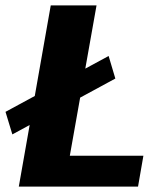

<svg xmlns="http://www.w3.org/2000/svg" viewBox="-38 -695 617 715"><path d="M8 -194.5 391.5 -402.5 366.5 -486.5 -17.5 -278.5ZM32 0H476L496 -115H222L321.5 -675H151Z"/></svg>

Font: Anybody Thin
Style: Bold Italic
Weight: 700
Italic angle: -10°
Version: Version 1.113;gftools[0.9.25]